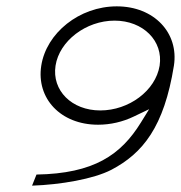

<svg xmlns="http://www.w3.org/2000/svg" viewBox="-20 -590 570 605"><path d="M110 -383C94 -280 171 -197 289 -197C328 -197 367 -206 402 -223L450 -246L424 -204C361 -102 276 -43 95 -40L81 -5C171 -8 275 -26 331 -55C430 -107 497 -190 528 -383C544 -486 466 -570 348 -570C230 -570 126 -486 110 -383ZM155 -383C167 -461 251 -525 341 -525C431 -525 495 -461 483 -383C470 -304 386 -242 296 -242C206 -242 143 -305 155 -383Z"/></svg>

Font: Charger Sport
Style: HLExtObl
Weight: 100
Designer: Jasper
Foundry: Cannot Into Space Fonts
Version: Version 1.1